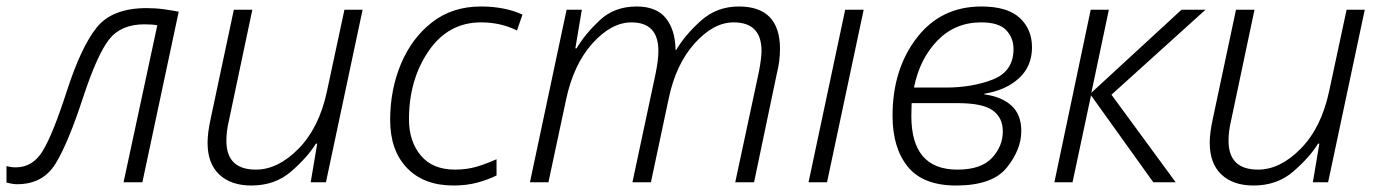

<svg xmlns="http://www.w3.org/2000/svg" viewBox="-63 -562 4261 592"><path d="M-10 6Q69 6 108 -57Q147 -120 194 -264Q237 -394 273.5 -440.5Q310 -487 382 -487Q408 -487 422 -484L318 0H376L488 -526Q467 -530 442 -533.5Q417 -537 389 -537Q283 -537 235 -477Q187 -417 143 -281Q100 -148 69 -97Q38 -46 -14 -46Q-29 -46 -43 -50V1Q-38 2 -29 4Q-20 6 -10 6Z M712 10Q785 10 835 -33.5Q885 -77 911 -119H915L895 0H942L1055 -532H999L945 -280Q921 -168 857.5 -103.5Q794 -39 726 -39Q635 -39 635 -128Q635 -158 643 -191L715 -532H658L587 -198Q577 -153 577 -122Q577 -58 613 -24Q649 10 712 10Z M1335 10Q1376 10 1409 1Q1442 -8 1468 -21V-71Q1437 -57 1406.5 -48Q1376 -39 1340 -39Q1271 -39 1234.5 -82.5Q1198 -126 1198 -194Q1198 -316 1258.5 -404.5Q1319 -493 1420 -493Q1481 -493 1531 -468L1548 -517Q1493 -542 1420 -542Q1332 -542 1269.5 -493.5Q1207 -445 1173.5 -365.5Q1140 -286 1140 -192Q1140 -98 1192 -44Q1244 10 1335 10Z M1571 0H1628L1682 -253Q1705 -363 1763.5 -428Q1822 -493 1884 -493Q1967 -493 1967 -405Q1967 -376 1958 -333L1887 0H1944L1999 -259Q2021 -364 2079 -428.5Q2137 -493 2199 -493Q2285 -493 2285 -405Q2285 -383 2277 -341L2204 0H2262L2332 -334Q2337 -354 2339.5 -373Q2342 -392 2342 -411Q2342 -542 2215 -542Q2147 -542 2098 -498Q2049 -454 2022 -408H2020Q2019 -470 1990 -506Q1961 -542 1900 -542Q1831 -542 1785.5 -499Q1740 -456 1715 -413H1711L1731 -532H1684Z M2430 0 2543 -532H2600L2487 0Z M2885 10Q2997 10 3041.5 -45.5Q3086 -101 3086 -158Q3086 -209 3055.5 -236.5Q3025 -264 2972 -271V-273Q3039 -284 3079 -321Q3119 -358 3119 -416Q3119 -472 3081 -507Q3043 -542 2963 -542Q2838 -542 2763.5 -445Q2689 -348 2689 -205Q2689 -106 2736 -48Q2783 10 2885 10ZM2755 -292Q2773 -381 2827.5 -437Q2882 -493 2962 -493Q3017 -493 3039.5 -469Q3062 -445 3062 -411Q3062 -342 2998.5 -317Q2935 -292 2852 -292ZM2889 -39Q2747 -39 2747 -204Q2747 -219 2747.5 -229Q2748 -239 2748 -244H2890Q2967 -244 2998 -221.5Q3029 -199 3029 -157Q3029 -111 2995.5 -75Q2962 -39 2889 -39Z M3188 0 3300 -532H3356L3302 -276L3580 -532H3654L3364 -270L3562 0H3493L3301 -268L3244 0Z M3802 10Q3875 10 3925 -33.5Q3975 -77 4001 -119H4005L3985 0H4032L4145 -532H4089L4035 -280Q4011 -168 3947.5 -103.5Q3884 -39 3816 -39Q3725 -39 3725 -128Q3725 -158 3733 -191L3805 -532H3748L3677 -198Q3667 -153 3667 -122Q3667 -58 3703 -24Q3739 10 3802 10Z"/></svg>

Font: Noto Sans UI Light
Style: Italic
Weight: 300
Italic angle: -12°
Designer: Monotype Design Team
Foundry: Monotype Imaging Inc.
Version: Version 1.901